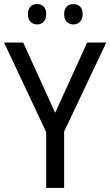

<svg xmlns="http://www.w3.org/2000/svg" viewBox="-20 -923 542 943"><path d="M117 -854C117 -820 137 -803 162 -803C187 -803 207 -820 207 -854C207 -888 187 -903 162 -903C137 -903 117 -888 117 -854ZM295 -854C295 -820 315 -803 340 -803C365 -803 386 -820 386 -854C386 -888 365 -903 340 -903C316 -903 295 -888 295 -854ZM251 -369 94 -714H0L207 -274V0H295V-277L502 -714H408Z"/></svg>

Font: Noto Sans Gurmukhi SemiCondensed
Style: Regular
Weight: 400
Width: 4
Designer: Jelle Bosma - Monotype Design Team
Foundry: Monotype Imaging Inc.
Version: Version 2.004